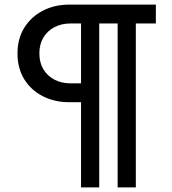

<svg xmlns="http://www.w3.org/2000/svg" viewBox="-20 -714 746 834"><path d="M378 -270H281Q217 -270 166 -296Q115 -322 85.5 -369.5Q56 -417 56 -482Q56 -546 85.5 -593.5Q115 -641 166 -667.5Q217 -694 281 -694H657V-612H286Q247 -612 216.5 -596Q186 -580 168.5 -551Q151 -522 151 -482Q151 -442 168.5 -413Q186 -384 216.5 -368Q247 -352 286 -352H378ZM411 100H332V-694H411ZM570 100H491V-694H570Z"/></svg>

Font: Outfit Thin
Style: Regular
Weight: 400
Version: Version 1.100;gftools[0.9.27]